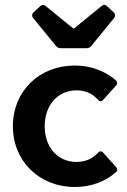

<svg xmlns="http://www.w3.org/2000/svg" viewBox="-20 -746 513 778"><path d="M114.3 -672.9 207 -559.6C211.9 -552.7 218.8 -550.8 226.6 -550.8H330.1C337.9 -550.8 344.7 -552.7 349.6 -559.6L442.4 -672.9C448.2 -680.7 448.2 -688.5 441.4 -695.3L414.1 -720.7C407.2 -727.5 399.4 -728.5 391.6 -721.7L280.3 -630.9H276.4L165 -721.7C158.2 -727.5 149.4 -727.5 142.6 -720.7L115.2 -695.3C108.4 -688.5 108.4 -680.7 114.3 -672.9ZM283.2 11.7C349.6 11.7 408.2 -10.7 450.2 -48.8C457 -55.7 456.1 -63.5 449.2 -70.3L398.4 -127C391.6 -134.8 383.8 -134.8 376 -126C354.5 -102.5 325.2 -89.8 290 -89.8C214.8 -89.8 161.1 -148.4 161.1 -234.4C161.1 -320.3 214.8 -379.9 290 -379.9C326.2 -379.9 355.5 -366.2 376 -342.8C383.8 -334 391.6 -334 398.4 -341.8L449.2 -398.4C456.1 -405.3 456.1 -414.1 449.2 -420.9C406.2 -458 348.6 -480.5 283.2 -480.5C139.6 -480.5 32.2 -377 32.2 -234.4C32.2 -92.8 139.6 11.7 283.2 11.7Z"/></svg>

Font: Ed Sans Neue SemiBold
Style: Regular
Weight: 600
Designer: Stephen Hutchings
Version: Version 1.004;PS 001.004;hotconv 1.0.88;makeotf.lib2.5.64775